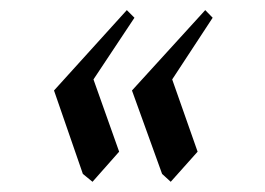

<svg xmlns="http://www.w3.org/2000/svg" viewBox="-20 -477 524 380"><path d="M86.9 -297.9 231 -457 246.1 -441.9 165 -319.8 215.8 -176.8 163.1 -117.2 144 -132.8ZM241.2 -297.9 386.2 -457 400.9 -441.9 320.8 -319.8 371.1 -176.8 317.9 -117.2 300.8 -132.8Z"/></svg>

Font: Dehuti Alt
Style: Bold-Italic
Weight: 700
Version: Version 1.2